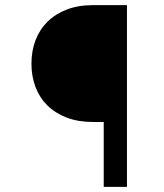

<svg xmlns="http://www.w3.org/2000/svg" viewBox="-20 -731 640 751"><path d="M385.7 0V-253.9H343.3Q285.6 -253.9 241 -271Q196.3 -288.1 165.5 -318.4Q134.8 -348.6 118.9 -390.6Q103 -432.6 103 -482.4Q103 -531.7 118.9 -573.5Q134.8 -615.2 165.5 -645.8Q196.3 -676.3 241 -693.6Q285.6 -710.9 343.3 -710.9H476.6V0Z"/></svg>

Font: Roboto Mono
Style: Regular
Weight: 400
Designer: Google
Version: Version 2.000985; 2015; ttfautohint (v1.3)